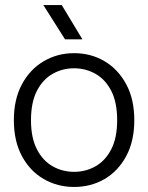

<svg xmlns="http://www.w3.org/2000/svg" viewBox="-20 -730 588 762"><path d="M274 12Q208 12 153.5 -19.5Q99 -51 67 -110.5Q35 -170 35 -253Q35 -336 67 -395.5Q99 -455 153.5 -487Q208 -519 274 -519Q341 -519 395 -487Q449 -455 481 -395.5Q513 -336 513 -253Q513 -170 481 -110.5Q449 -51 395 -19.5Q341 12 274 12ZM274 -48Q320 -48 359 -70Q398 -92 421.5 -137.5Q445 -183 445 -253Q445 -324 421.5 -369.5Q398 -415 359 -437Q320 -459 274 -459Q228 -459 189 -437Q150 -415 126.5 -369.5Q103 -324 103 -253Q103 -183 126.5 -137.5Q150 -92 189 -70Q228 -48 274 -48ZM225 -710 307 -574H238L152 -710Z"/></svg>

Font: TikTok Sans Light
Style: Regular
Weight: 300
Version: Version 4.000